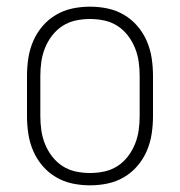

<svg xmlns="http://www.w3.org/2000/svg" viewBox="-20 -548 540 576"><path d="M250 8Q223 8 197 2.5Q171 -3 148 -16.5Q125 -30 107.5 -50.5Q90 -71 79.5 -95.5Q69 -120 65 -146.5Q61 -173 61 -200V-320Q61 -347 65 -373.5Q69 -400 79.5 -424.5Q90 -449 107.5 -469.5Q125 -490 148 -503.5Q171 -517 197 -522.5Q223 -528 250 -528Q277 -528 303 -522.5Q329 -517 352 -503.5Q375 -490 392.5 -469.5Q410 -449 420.5 -424.5Q431 -400 435 -373.5Q439 -347 439 -320V-200Q439 -173 435 -146.5Q431 -120 420.5 -95.5Q410 -71 392.5 -50.5Q375 -30 352 -16.5Q329 -3 303 2.5Q277 8 250 8ZM250 -29Q272 -29 293 -33.5Q314 -38 332 -49.5Q350 -61 363.5 -78.5Q377 -96 385 -116Q393 -136 396 -157Q399 -178 399 -200V-320Q399 -342 396 -363Q393 -384 385 -404Q377 -424 363.5 -441.5Q350 -459 332 -470.5Q314 -482 293 -486.5Q272 -491 250 -491Q228 -491 207 -486.5Q186 -482 168 -470.5Q150 -459 136.5 -441.5Q123 -424 115 -404Q107 -384 104 -363Q101 -342 101 -320V-200Q101 -178 104 -157Q107 -136 115 -116Q123 -96 136.5 -78.5Q150 -61 168 -49.5Q186 -38 207 -33.5Q228 -29 250 -29Z"/></svg>

Font: Iosevka Extralight
Style: Regular
Weight: 200
Monospace: yes
Designer: Belleve Invis
Foundry: Belleve Invis
Version: Version 32.0.1; ttfautohint (v1.8.4)